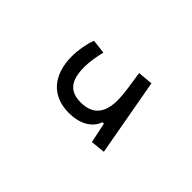

<svg xmlns="http://www.w3.org/2000/svg" viewBox="-59 -516 705 705"><g transform="rotate(-45 293.0 -163.5)"><path d="M168.9 2 470.2 -52.2 464.8 -110.8C423.8 -104.5 373 -95.7 337.9 -95.7C277.3 -95.7 236.8 -120.6 236.8 -185.5C236.8 -242.2 266.1 -269 338.9 -269C369.1 -269 398.9 -262.7 425.3 -256.8L431.6 -312C403.3 -322.3 367.2 -329.1 333.5 -329.1C240.2 -329.1 178.7 -280.8 178.7 -190.4C178.7 -135.3 200.2 -92.8 242.2 -78.1V-70.8L163.1 -54.2Z"/></g></svg>

Font: Cascadia Code PL Light
Style: Regular
Weight: 300
Monospace: yes
Designer: Aaron Bell
Foundry: Saja Typeworks
Version: Version 2404.023